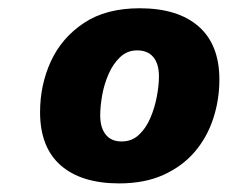

<svg xmlns="http://www.w3.org/2000/svg" viewBox="-20 -747 546 460"><path d="M265.5 -307.6Q174.9 -307.6 125.4 -350.9Q76 -394.3 76 -478.4Q76 -543.8 102 -600.3Q128.1 -656.7 181.1 -692Q234.1 -727.2 314.7 -727.2Q406 -727.2 455.8 -683.7Q505.6 -640.1 505.6 -556.4Q505.6 -508 490.9 -463Q476.2 -418 446.5 -383.2Q416.7 -348.5 371.6 -328Q326.4 -307.6 265.5 -307.6ZM271.5 -408.1Q296 -408.1 312.9 -424.1Q329.9 -440 340.3 -464.5Q350.7 -489 355.7 -515.6Q360.8 -542.1 360.8 -564Q360.8 -593.9 347.4 -610.1Q334 -626.3 308.7 -626.3Q284.9 -626.3 268 -610.3Q251 -594.4 240.3 -569.9Q229.5 -545.4 224.8 -518.8Q220.1 -492.3 220.1 -470.4Q220.1 -441.2 233.2 -424.7Q246.2 -408.1 271.5 -408.1Z"/></svg>

Font: Kufam
Style: Italic
Weight: 400
Italic angle: -11°
Designer: Artur Schmal
Foundry: Original Type
Version: Version 1.301; ttfautohint (v1.8.3)